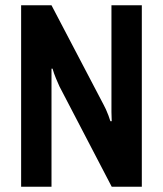

<svg xmlns="http://www.w3.org/2000/svg" viewBox="-20 -707 617 727"><path d="M60 0V-687H175L372 -311Q376 -304 381 -293Q386 -282 390.5 -270Q395 -258 398 -248H403Q402 -266 402 -283Q402 -300 402 -311V-687H517V0H403L205 -380Q200 -391 192 -410Q184 -429 179 -447H175Q175 -433 175 -414.5Q175 -396 175 -380V0Z"/></svg>

Font: Archivo SemiBold Condensed
Style: Regular
Weight: 600
Width: 3
Version: Version 2.001